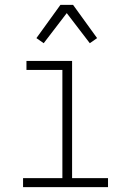

<svg xmlns="http://www.w3.org/2000/svg" viewBox="-20 -771 540 791"><path d="M425 0H75V-37H237V-483H89V-520H277V-37H425ZM160 -593 130 -614 229 -751H281L380 -614L350 -593L255 -717Z"/></svg>

Font: Iosevka Term Curly Extralight
Style: Regular
Weight: 200
Designer: Belleve Invis
Foundry: Belleve Invis
Version: Version 32.3.0